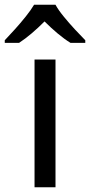

<svg xmlns="http://www.w3.org/2000/svg" viewBox="-60 -786 378 806"><path d="M173 0H85V-536H173ZM173 -766Q185 -744 207.5 -716.5Q230 -689 254.5 -662.5Q279 -636 298 -617V-606H236Q210 -622 182 -645.5Q154 -669 127 -696Q100 -669 73 -646Q46 -623 20 -606H-40V-617Q-21 -637 2.5 -663Q26 -689 48 -716.5Q70 -744 83 -766Z"/></svg>

Font: Noto Sans SignWriting
Style: Regular
Weight: 400
Designer: Monotype Design Team
Foundry: Monotype Imaging Inc.
Version: Version 2.004; ttfautohint (v1.8.4.7-5d5b)